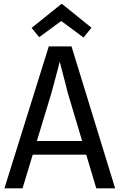

<svg xmlns="http://www.w3.org/2000/svg" viewBox="-20 -1019 647 1039"><path d="M4 0 244 -768H367L603 0H501L346 -519Q342 -536 335 -563.5Q328 -591 320 -620.5Q312 -650 305.5 -677Q299 -704 294 -722H313Q308 -704 301 -676.5Q294 -649 286 -619Q278 -589 270.5 -561Q263 -533 258 -515L102 0ZM133 -182V-256H468V-182ZM475 -869 432 -816 305 -910H318L192 -818L151 -868L314 -999Z"/></svg>

Font: Yaldevi ExtraLight Medium
Style: Regular
Weight: 500
Version: Version 1.100